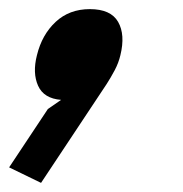

<svg xmlns="http://www.w3.org/2000/svg" viewBox="-68 -211 401 421"><path d="M196 -90Q192 -73 183.5 -57Q175 -41 166 -27L22 190L-48 156L37 28L66 8Q28 5 15.5 -23Q3 -51 13 -90Q24 -135 54 -163Q84 -191 129 -191Q175 -191 191 -163Q207 -135 196 -90Z"/></svg>

Font: TypoPRO Sinkin Sans
Style: 700 Bold Italic
Weight: 700
Italic angle: -112°
Designer: Keith Bates
Foundry: K-Type
Version: Sinkin Sans (version 1.0)  by Keith Bates   •   © 2014   www